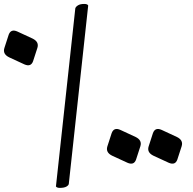

<svg xmlns="http://www.w3.org/2000/svg" viewBox="-73 -731 960 954"><path d="M730.5 -85.4 806.2 -50.3Q838.9 -34.2 829.6 -4.4L808.1 62Q797.4 91.8 765.1 77.6L689 42.5Q656.2 26.4 665.5 -3.4L687 -69.8Q698.2 -100.1 730.5 -85.4ZM525.4 -85.4 601.1 -50.3Q633.8 -34.2 624.5 -4.4L603 62Q592.3 91.8 560.1 77.6L483.9 42.5Q451.2 26.4 460.4 -3.4L481.9 -69.8Q493.2 -100.1 525.4 -85.4ZM13.7 -574.2 89.4 -539.1Q122.1 -522.9 112.8 -493.2L91.3 -426.8Q80.6 -397 48.3 -411.1L-27.8 -446.3Q-60.5 -462.4 -51.3 -492.2L-29.8 -558.6Q-18.6 -588.9 13.7 -574.2ZM345.3 -711.4Q361.9 -711.4 365.2 -703.6L268.9 182.1Q268.3 189.5 257.2 196Q246.2 202.6 223.7 202.6Q217.4 202.6 212.7 200.9Q208 199.2 206.7 197.3L204.9 195.8L301.2 -689.9Q303.7 -697.8 314.7 -704.6Q325.7 -711.4 345.3 -711.4Z"/></svg>

Font: Amiri
Style: Bold Slanted
Weight: 700
Italic angle: 9°
Designer: Khaled Hosny
Version: Version 000.107